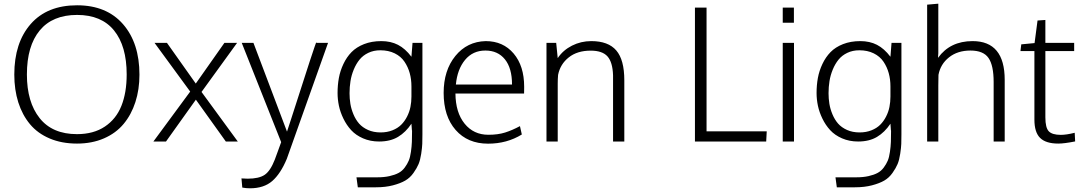

<svg xmlns="http://www.w3.org/2000/svg" viewBox="-20 -768 5871 1042"><path d="M397.9 -40Q487.8 -40 549.1 -81.1Q610.4 -122.1 638.9 -193.6Q667.5 -265.1 667.5 -363.8Q667.5 -518.1 599.1 -602.5Q530.8 -687 398.4 -687Q265.1 -687 195.6 -602.8Q126 -518.6 126 -363.8Q126 -213.9 195.1 -127Q264.2 -40 397.9 -40ZM397.9 11.2Q314.9 11.2 249.8 -16.4Q184.6 -43.9 142.8 -94Q101.1 -144 79.3 -212.4Q57.6 -280.8 57.6 -363.3Q57.6 -536.1 146.7 -637.7Q235.8 -739.3 398.4 -739.3Q558.1 -739.3 647.5 -637Q736.8 -534.7 736.8 -362.8Q736.8 -282.2 714.8 -214.1Q692.9 -146 651.1 -95.7Q609.4 -45.4 544.4 -17.1Q479.5 11.2 397.9 11.2Z M812.5 0 1012.2 -271 818.8 -535.2H886.2L1042.5 -314.5L1197.8 -535.2H1266.6L1073.7 -269L1270.5 0H1205.6L1043 -227.1L880.9 0Z M1336.4 253.9Q1315.9 253.9 1294.9 250L1290.5 200.2Q1292 200.2 1304.9 200.9Q1317.9 201.7 1324.2 201.7Q1385.7 201.7 1416.5 180.7Q1447.3 159.7 1471.2 98.6Q1474.1 90.3 1486.6 56.6Q1499 22.9 1505.9 3.4L1292 -535.2H1355.5L1537.6 -53.7Q1537.6 -53.7 1559.6 -121.1Q1693.8 -540.5 1697.3 -540Q1697.8 -540 1696.8 -535.2H1760.3Q1546.4 65.9 1536.6 93.8Q1502.9 174.8 1457.5 214.4Q1412.1 253.9 1336.4 253.9Z M1921.9 248.5 1914.6 194.3H2027.8Q2065.4 194.3 2094.2 187.7Q2123 181.2 2142.8 170.7Q2162.6 160.2 2176.5 141.4Q2190.4 122.6 2198.2 104Q2206.1 85.4 2210.2 55.9Q2214.4 26.4 2215.3 1.7Q2216.3 -22.9 2216.3 -60.5Q2216.3 -55.2 2215.3 -63Q2212.9 -96.7 2212.9 -96.7Q2182.1 -50.3 2140.1 -25.1Q2098.1 0 2037.6 0Q1989.7 0 1950.4 -17.1Q1911.1 -34.2 1886 -61.5Q1860.8 -88.9 1843.8 -124Q1826.7 -159.2 1819.3 -194.1Q1812 -229 1812 -263.2Q1812 -306.2 1819.1 -345Q1826.2 -383.8 1843.8 -420.9Q1861.3 -458 1887.7 -485.1Q1914.1 -512.2 1955.6 -528.6Q1997.1 -544.9 2049.3 -544.9Q2100.6 -544.9 2139.9 -524.7Q2179.2 -504.4 2212.9 -460L2218.8 -535.2H2272.5V-39.1Q2272.5 -6.8 2271.7 12.9Q2271 32.7 2265.9 66.7Q2260.7 100.6 2251.7 122.3Q2242.7 144 2224.1 170.4Q2205.6 196.8 2179.4 211.9Q2153.3 227.1 2112.5 237.8Q2071.8 248.5 2020 248.5ZM2045.4 -49.3Q2081.1 -49.3 2109.9 -60.8Q2138.7 -72.3 2157.5 -91.1Q2176.3 -109.9 2189.2 -135.3Q2202.1 -160.6 2207.5 -187.7Q2212.9 -214.8 2212.9 -243.7V-299.3Q2212.9 -337.4 2203.6 -371.1Q2194.3 -404.8 2175 -433.3Q2155.8 -461.9 2122.1 -478.5Q2088.4 -495.1 2043.9 -495.1Q2007.8 -495.1 1978.8 -481.2Q1949.7 -467.3 1931.2 -444.3Q1912.6 -421.4 1899.9 -390.6Q1887.2 -359.9 1882.1 -327.9Q1877 -295.9 1877 -262.2Q1877 -232.4 1881.6 -204.3Q1886.2 -176.3 1898.2 -147.5Q1910.2 -118.7 1928.7 -97.4Q1947.3 -76.2 1977.3 -62.7Q2007.3 -49.3 2045.4 -49.3Z M2628.9 11.7Q2518.1 11.7 2452.9 -62.5Q2387.7 -136.7 2387.7 -263.7Q2387.7 -386.2 2451.4 -464.4Q2515.1 -542.5 2616.2 -544.9Q2710.4 -544.9 2767.6 -477.5Q2824.7 -410.2 2824.7 -296.9Q2824.7 -292.5 2824.5 -279.1Q2824.2 -265.6 2824.2 -260.3H2451.7Q2452.6 -157.2 2501.5 -96.9Q2550.3 -36.6 2630.4 -36.6Q2682.6 -36.6 2721.2 -48.8Q2759.8 -61 2801.8 -83.5L2812 -38.1Q2731 11.7 2628.9 11.7ZM2454.1 -309.1H2758.8Q2758.8 -398.4 2720.2 -446Q2681.6 -493.7 2614.3 -493.7Q2545.9 -493.7 2503.9 -442.9Q2461.9 -392.1 2454.1 -309.1Z M2945.8 0V-535.2H2998.5L3006.8 -452.6Q3035.6 -495.6 3084.2 -520.3Q3132.8 -544.9 3189 -544.9Q3281.2 -544.9 3324.7 -494.1Q3368.2 -443.4 3368.2 -332V0H3307.1V-359.4Q3304.7 -430.7 3276.9 -461.9Q3249 -493.2 3185.5 -493.2Q3112.8 -493.2 3066.7 -456.5Q3020.5 -419.9 3008.8 -361.8Q3006.8 -338.9 3006.8 -314V0Z M3751.5 0V-726.6H3814.5V-55.2H4141.1L4138.2 0Z M4228 0V-535.2H4289.1V0ZM4228 -644.5V-726.6H4288.6V-644.5Z M4521.5 248.5 4514.2 194.3H4627.4Q4665 194.3 4693.8 187.7Q4722.7 181.2 4742.4 170.7Q4762.2 160.2 4776.1 141.4Q4790 122.6 4797.9 104Q4805.7 85.4 4809.8 55.9Q4814 26.4 4814.9 1.7Q4815.9 -22.9 4815.9 -60.5Q4815.9 -55.2 4814.9 -63Q4812.5 -96.7 4812.5 -96.7Q4781.7 -50.3 4739.7 -25.1Q4697.8 0 4637.2 0Q4589.4 0 4550 -17.1Q4510.7 -34.2 4485.6 -61.5Q4460.4 -88.9 4443.4 -124Q4426.3 -159.2 4418.9 -194.1Q4411.6 -229 4411.6 -263.2Q4411.6 -306.2 4418.7 -345Q4425.8 -383.8 4443.4 -420.9Q4460.9 -458 4487.3 -485.1Q4513.7 -512.2 4555.2 -528.6Q4596.7 -544.9 4648.9 -544.9Q4700.2 -544.9 4739.5 -524.7Q4778.8 -504.4 4812.5 -460L4818.4 -535.2H4872.1V-39.1Q4872.1 -6.8 4871.3 12.9Q4870.6 32.7 4865.5 66.7Q4860.4 100.6 4851.3 122.3Q4842.3 144 4823.7 170.4Q4805.2 196.8 4779.1 211.9Q4752.9 227.1 4712.2 237.8Q4671.4 248.5 4619.6 248.5ZM4645 -49.3Q4680.7 -49.3 4709.5 -60.8Q4738.3 -72.3 4757.1 -91.1Q4775.9 -109.9 4788.8 -135.3Q4801.8 -160.6 4807.1 -187.7Q4812.5 -214.8 4812.5 -243.7V-299.3Q4812.5 -337.4 4803.2 -371.1Q4793.9 -404.8 4774.7 -433.3Q4755.4 -461.9 4721.7 -478.5Q4688 -495.1 4643.6 -495.1Q4607.4 -495.1 4578.4 -481.2Q4549.3 -467.3 4530.8 -444.3Q4512.2 -421.4 4499.5 -390.6Q4486.8 -359.9 4481.7 -327.9Q4476.6 -295.9 4476.6 -262.2Q4476.6 -232.4 4481.2 -204.3Q4485.8 -176.3 4497.8 -147.5Q4509.8 -118.7 4528.3 -97.4Q4546.9 -76.2 4576.9 -62.7Q4606.9 -49.3 4645 -49.3Z M5011.7 0V-742.7L5072.3 -748V-492.7Q5072.3 -482.4 5072.3 -478.5Q5072.3 -474.6 5072 -474.1Q5071.8 -473.6 5071.5 -468.8Q5071.3 -463.9 5070.8 -454.1Q5136.2 -544.9 5258.3 -544.9Q5432.6 -544.9 5432.6 -334.5V0H5372.6V-322.8Q5372.6 -413.1 5344.7 -453.4Q5316.9 -493.7 5246.6 -493.7Q5176.8 -493.7 5130.4 -456.8Q5084 -419.9 5073.2 -361.8Q5072.3 -342.3 5072.3 -303.7V0Z M5723.6 11.2Q5656.2 11.2 5625 -19.3Q5593.8 -49.8 5593.8 -118.7V-490.7H5518.1L5522.5 -527.3L5594.7 -534.2L5610.8 -656.7L5653.3 -659.7V-535.2H5809.6V-490.7H5653.3V-131.3Q5653.3 -74.7 5671.9 -55.4Q5690.4 -36.1 5737.3 -36.1Q5767.6 -36.1 5812.5 -47.4L5814.9 -0.5Q5755.9 11.2 5723.6 11.2Z"/></svg>

Font: Oxygen Light
Style: Regular
Weight: 300
Designer: vernon adams
Foundry: Vernon Adams
Version: Version Release 0.2.3 webfont; ttfautohint (v0.93.3-1d66) -l